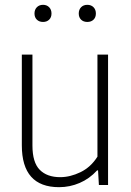

<svg xmlns="http://www.w3.org/2000/svg" viewBox="-20 -767 544 796"><path d="M70.5 -164.5V-540.5H114.5V-164Q114.5 -93.5 144.8 -63Q175 -32.5 229.5 -32.5Q271 -32.5 313.8 -53.2Q356.5 -74 384 -117.5V-540.5H428V0H390L386.5 -60.5H382.5Q351 -26 310.2 -8.5Q269.5 9 225 9Q70.5 9 70.5 -164.5ZM123 -711Q123 -727 132.8 -737Q142.5 -747 158.5 -747Q174 -747 183.8 -737Q193.5 -727 193.5 -711Q193.5 -695 183.8 -685.5Q174 -676 158.5 -676Q142.5 -676 132.8 -685.5Q123 -695 123 -711ZM306.5 -711Q306.5 -727 316.2 -737Q326 -747 342 -747Q358 -747 367.8 -737Q377.5 -727 377.5 -711Q377.5 -695 367.8 -685.5Q358 -676 342 -676Q326 -676 316.2 -685.5Q306.5 -695 306.5 -711Z"/></svg>

Font: Encode Sans Semi Condensed ExLight
Style: Regular
Weight: 275
Width: 4
Designer: Multiple Designers
Foundry: Impallari Type
Version: Version 2.000